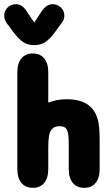

<svg xmlns="http://www.w3.org/2000/svg" viewBox="-40 -888 537 919"><path d="M191 -397V-542Q191 -585 171.5 -608.5Q152 -632 117 -632Q82 -632 62.5 -608.5Q43 -585 43 -542V-79Q43 -36 62.5 -12.5Q82 11 117 11Q152 11 171.5 -12.5Q191 -36 191 -79V-180Q191 -215 194.5 -236.5Q198 -258 208 -269Q214 -277 223.5 -280.5Q233 -284 246 -284Q271 -284 280 -268Q285 -258 287 -242Q289 -226 289 -200V-79Q289 -36 308.5 -12.5Q328 11 363 11Q398 11 417.5 -12.5Q437 -36 437 -79V-211Q437 -252 434.5 -278.5Q432 -305 426 -322Q398 -413 280 -413Q255 -413 234 -409Q213 -405 191 -397ZM124 -780 89 -832Q67 -868 36 -868Q13 -868 -3.5 -852Q-20 -836 -20 -813Q-20 -796 -7 -776L26 -732Q51 -699 72.5 -685.5Q94 -672 124 -672Q154 -672 176 -686Q198 -700 223 -734L255 -778Q262 -786 265 -795Q268 -804 268 -813Q268 -836 251.5 -852Q235 -868 212 -868Q182 -868 158 -832Z"/></svg>

Font: Beiruti Black
Style: Regular
Weight: 900
Designer: Arlette Boutros
Foundry: Boutros
Version: Version 1.41